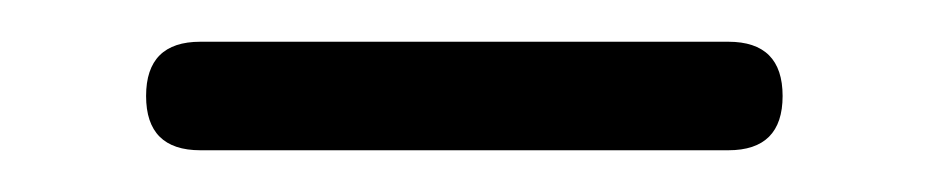

<svg xmlns="http://www.w3.org/2000/svg" viewBox="-20 -651 445 92"><path d="M76 -579Q50 -579 50 -605Q50 -631 76 -631H329Q355 -631 355 -605Q355 -579 329 -579Z"/></svg>

Font: Jura
Style: Regular
Weight: 400
Designer: Daniel Johnson, Alexei Vanyashin
Foundry: Daniel Johnson
Version: Version 5.103